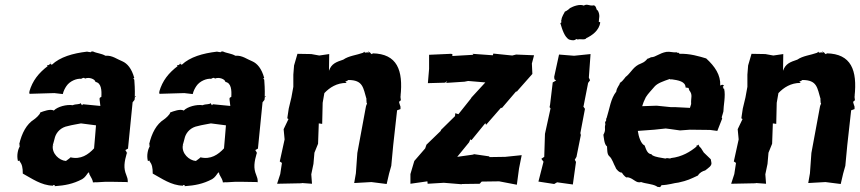

<svg xmlns="http://www.w3.org/2000/svg" viewBox="-20 -755 3548 792"><path d="M504 -127C506 -118 500 -124 503 -124L502 -128L497 -136L508 -142L527 -333L535 -343L537 -359C544 -356 539 -357 536 -355C537 -386 535 -414 534 -426C529 -433 529 -433 534 -433C523 -473 505 -493 485 -502C464 -510 442 -528 415 -525C398 -535 379 -535 363 -543C358 -541 360 -545 352 -539C348 -542 352 -539 339 -542C280 -535 228 -520 194 -488C186 -491 184 -494 188 -498C187 -486 177 -485 174 -486C174 -481 183 -480 179 -484C139 -454 114 -422 101 -377C105 -377 98 -377 102 -368L204 -371L239 -367C242 -380 248 -391 254 -400C268 -421 297 -432 315 -430C329 -438 329 -431 331 -431C347 -438 372 -429 374 -417C398 -413 400 -382 398 -355C389 -352 391 -350 391 -343L394 -318L322 -325C317 -319 320 -319 312 -330C310 -323 293 -327 280 -321C255 -325 217 -315 202 -299C188 -307 159 -296 146 -291C146 -283 125 -265 120 -262C90 -243 70 -207 59 -159C65 -162 57 -154 62 -153C54 -138 48 -114 54 -91C61 -92 63 -94 61 -90C71 -77 74 -64 74 -39C111 -19 150 10 199 11C199 2 202 14 201 8C213 9 202 9 206 13C248 10 281 4 319 -16C331 -23 337 -34 344 -43C344 -44 345 -44 348 -42C346 -35 359 -23 363 -6C361 1 372 -5 378 -3L413 -5H446L506 -4L507 -1C508 -19 504 -23 501 -33C489 -62 492 -85 504 -127ZM207 -190C214 -211 232 -230 260 -235C278 -240 295 -242 314 -246L376 -238L372 -189L368 -143C344 -117 313 -96 271 -106C268 -102 257 -95 252 -91C224 -93 193 -122 198 -155C201 -158 199 -150 197 -153C199 -161 207 -188 207 -190Z M1040 -127C1042 -118 1036 -124 1039 -124L1038 -128L1033 -136L1044 -142L1063 -333L1071 -343L1073 -359C1080 -356 1075 -357 1072 -355C1073 -386 1071 -414 1070 -426C1065 -433 1065 -433 1070 -433C1059 -473 1041 -493 1021 -502C1000 -510 978 -528 951 -525C934 -535 915 -535 899 -543C894 -541 896 -545 888 -539C884 -542 888 -539 875 -542C816 -535 764 -520 730 -488C722 -491 720 -494 724 -498C723 -486 713 -485 710 -486C710 -481 719 -480 715 -484C675 -454 650 -422 637 -377C641 -377 634 -377 638 -368L740 -371L775 -367C778 -380 784 -391 790 -400C804 -421 833 -432 851 -430C865 -438 865 -431 867 -431C883 -438 908 -429 910 -417C934 -413 936 -382 934 -355C925 -352 927 -350 927 -343L930 -318L858 -325C853 -319 856 -319 848 -330C846 -323 829 -327 816 -321C791 -325 753 -315 738 -299C724 -307 695 -296 682 -291C682 -283 661 -265 656 -262C626 -243 606 -207 595 -159C601 -162 593 -154 598 -153C590 -138 584 -114 590 -91C597 -92 599 -94 597 -90C607 -77 610 -64 610 -39C647 -19 686 10 735 11C735 2 738 14 737 8C749 9 738 9 742 13C784 10 817 4 855 -16C867 -23 873 -34 880 -43C880 -44 881 -44 884 -42C882 -35 895 -23 899 -6C897 1 908 -5 914 -3L949 -5H982L1042 -4L1043 -1C1044 -19 1040 -23 1037 -33C1025 -62 1028 -85 1040 -127ZM743 -190C750 -211 768 -230 796 -235C814 -240 831 -242 850 -246L912 -238L908 -189L904 -143C880 -117 849 -96 807 -106C804 -102 793 -95 788 -91C760 -93 729 -122 734 -155C737 -158 735 -150 733 -153C735 -161 743 -188 743 -190Z M1492 -346C1490 -343 1484 -349 1496 -342C1485 -348 1496 -337 1491 -335L1494 -328L1490 -318L1489 -313L1454 -124L1451 -82L1448 -40L1441 0L1512 -4L1575 4L1585 -39L1594 -71L1602 -156L1618 -300L1632 -305V-315L1628 -327L1626 -335L1632 -340C1632 -341 1633 -341 1633 -341C1635 -343 1630 -355 1633 -360C1637 -359 1625 -363 1632 -357C1644 -466 1618 -533 1517 -535C1515 -526 1507 -539 1511 -532C1507 -539 1508 -537 1498 -543C1506 -545 1498 -537 1501 -537C1493 -543 1484 -532 1483 -543C1483 -537 1474 -541 1480 -538C1449 -527 1419 -525 1396 -509C1366 -499 1347 -492 1337 -463L1338 -532L1297 -526L1264 -532L1207 -533L1193 -485L1190 -447V-397L1182 -353L1171 -307L1165 -267L1170 -264L1150 -222L1154 -180L1134 -89L1143 -83L1136 -37L1123 3L1223 1L1226 0L1267 3L1264 -36L1273 -79L1277 -125L1292 -162L1295 -246L1309 -244L1311 -331L1318 -371C1340 -394 1369 -413 1409 -413C1408 -420 1406 -412 1405 -420C1409 -418 1416 -425 1417 -425C1478 -425 1478 -393 1492 -346Z M1866 -108 1915 -168 1920 -180 1925 -177 1982 -247 1985 -240 2047 -311 2050 -309 2109 -378 2112 -377 2115 -381 2176 -450 2174 -493 2183 -527 2109 -530 2093 -526 2015 -534 2013 -527 1929 -533 1933 -529 1846 -524V-532L1840 -533L1750 -529V-471L1745 -412L1816 -414L1825 -421L1820 -413L1896 -418L1911 -421L1982 -415L1925 -353L1922 -348L1871 -284L1858 -288L1857 -276L1798 -218L1799 -216L1739 -158L1734 -143L1689 -91L1673 -37V3L1743 -7L1744 3L1811 -1L1884 5L1886 4L1959 3L1964 -3L1967 -6L2039 -7L2112 7L2121 -60L2132 -115L2064 -108L1999 -107L1998 -110L1936 -119L1930 -117Z M2343 6 2356 -87 2351 -96C2354 -100 2355 -104 2358 -108L2376 -198L2374 -206L2393 -306L2386 -316H2387L2406 -413L2414 -424L2412 -428L2409 -435L2416 -532L2348 -525L2286 -530L2266 -438L2267 -428L2274 -423L2260 -415L2249 -323L2247 -313L2251 -308L2228 -203L2225 -108L2213 -100L2222 -88L2201 -6L2266 4L2278 -3ZM2357 -594 2364 -592C2371 -596 2394 -588 2399 -598C2421 -608 2452 -629 2456 -663C2451 -664 2452 -666 2450 -664C2450 -681 2457 -690 2446 -712C2438 -712 2442 -729 2430 -733C2410 -729 2404 -741 2388 -732C2372 -739 2346 -730 2330 -721C2332 -721 2317 -709 2310 -707C2308 -701 2297 -687 2296 -673C2293 -675 2299 -656 2291 -661C2300 -630 2309 -603 2327 -592C2340 -588 2350 -587 2357 -594Z M2914 -87 2912 -98 2883 -126 2871 -145C2865 -149 2863 -154 2861 -159L2857 -154C2859 -161 2847 -149 2855 -152C2828 -129 2793 -108 2748 -103C2742 -98 2735 -106 2725 -101C2705 -105 2687 -106 2672 -114C2670 -115 2669 -116 2667 -119C2653 -120 2647 -132 2639 -155C2624 -161 2614 -192 2611 -215L2679 -220L2726 -225L2742 -223L2785 -217L2826 -220L2909 -219L2939 -215L2959 -266L2957 -271C2959 -276 2962 -289 2964 -295C2964 -318 2974 -360 2967 -389C2958 -385 2967 -393 2966 -390C2965 -394 2956 -396 2967 -401C2962 -405 2961 -408 2951 -402C2953 -446 2929 -481 2893 -514C2866 -522 2825 -535 2781 -533C2786 -538 2784 -530 2778 -539C2783 -536 2767 -536 2775 -539C2750 -538 2746 -543 2729 -541C2700 -536 2684 -519 2667 -519C2663 -519 2659 -514 2651 -513C2644 -505 2639 -499 2624 -493C2594 -482 2585 -459 2565 -441C2559 -439 2553 -423 2537 -413C2537 -405 2524 -395 2522 -377C2499 -348 2495 -308 2482 -267C2477 -265 2485 -259 2476 -252L2477 -241C2472 -225 2481 -221 2469 -199C2471 -188 2472 -159 2484 -151C2485 -136 2484 -119 2493 -111C2506 -100 2511 -78 2519 -65C2521 -56 2536 -42 2545 -43C2553 -30 2565 -19 2569 -24C2597 -18 2602 2 2625 -4C2643 3 2669 3 2688 13C2691 16 2691 16 2703 17C2708 10 2711 8 2706 9C2740 8 2758 0 2779 -2C2816 -10 2829 -17 2859 -31C2866 -43 2878 -49 2889 -52C2901 -62 2919 -71 2914 -87ZM2823 -383C2839 -363 2829 -353 2831 -326L2826 -310L2767 -313H2748L2689 -319L2629 -317C2633 -331 2636 -337 2644 -354C2654 -370 2666 -381 2681 -399C2693 -412 2716 -420 2742 -429C2751 -429 2742 -423 2750 -428C2778 -424 2808 -419 2808 -394C2824 -391 2819 -396 2823 -383Z M3365 -346C3363 -343 3357 -349 3369 -342C3358 -348 3369 -337 3364 -335L3367 -328L3363 -318L3362 -313L3327 -124L3324 -82L3321 -40L3314 0L3385 -4L3448 4L3458 -39L3467 -71L3475 -156L3491 -300L3505 -305V-315L3501 -327L3499 -335L3505 -340C3505 -341 3506 -341 3506 -341C3508 -343 3503 -355 3506 -360C3510 -359 3498 -363 3505 -357C3517 -466 3491 -533 3390 -535C3388 -526 3380 -539 3384 -532C3380 -539 3381 -537 3371 -543C3379 -545 3371 -537 3374 -537C3366 -543 3357 -532 3356 -543C3356 -537 3347 -541 3353 -538C3322 -527 3292 -525 3269 -509C3239 -499 3220 -492 3210 -463L3211 -532L3170 -526L3137 -532L3080 -533L3066 -485L3063 -447V-397L3055 -353L3044 -307L3038 -267L3043 -264L3023 -222L3027 -180L3007 -89L3016 -83L3009 -37L2996 3L3096 1L3099 0L3140 3L3137 -36L3146 -79L3150 -125L3165 -162L3168 -246L3182 -244L3184 -331L3191 -371C3213 -394 3242 -413 3282 -413C3281 -420 3279 -412 3278 -420C3282 -418 3289 -425 3290 -425C3351 -425 3351 -393 3365 -346Z"/></svg>

Font: Asimov Print
Style: DIt
Weight: 250
Width: 0
Designer: Google
Version: Version 2.000980: 2014